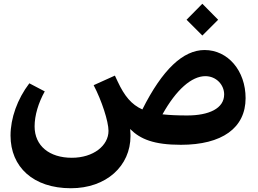

<svg xmlns="http://www.w3.org/2000/svg" viewBox="-20 -801 1371 1021"><path d="M942 -31C1160 -31 1286 -120 1286 -279C1286 -425 1192 -535 1068 -535C954 -535 844 -432 737 -219C679 -245 642 -290 606 -367L591 -399L478 -348C521 -266 557 -155 557 -105C557 -27 477 38 362 38C243 38 164 -25 164 -129C164 -187 184 -254 218 -315L136 -358C72 -274 36 -172 36 -80C36 87 157 200 357 200C545 200 674 82 674 -78C674 -90 673 -102 672 -115C726 -61 798 -31 942 -31ZM844 -193C917 -324 999 -396 1072 -396C1130 -396 1172 -350 1172 -299C1172 -224 1091 -187 975 -187C924 -187 881 -189 844 -193ZM972 -696 1056 -612 1140 -696 1056 -781Z"/></svg>

Font: Wafeq
Style: Bold
Weight: 700
Designer: Rasmus Andersson & Azza Alameddine
Foundry: Google & TypeTogether
Version: Version 3.000;FEAKit 1.0